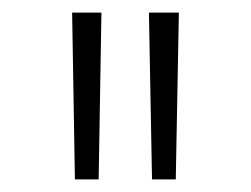

<svg xmlns="http://www.w3.org/2000/svg" viewBox="-20 -623 397 304"><path d="M98.6 -338.9H136.2L140.6 -603H94.2ZM220.7 -338.9H258.3L263.2 -603H215.8Z"/></svg>

Font: Now Light
Style: Regular
Weight: 300
Designer: Alfredo Marco Pradil
Foundry: Alfredo Marco Pradil
Version: Version 1.200;hotconv 1.0.109;makeotfexe 2.5.65596